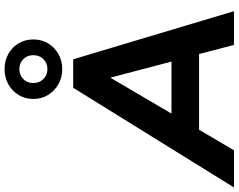

<svg xmlns="http://www.w3.org/2000/svg" viewBox="-171 -924 1046 842"><g transform="rotate(-90 352.0 -503.0)"><path d="M-49 0 388 -705H513L724 0H576L536 -153H204L114 0ZM431 -540 275 -274H503L433 -540ZM470 -753Q433 -753 403.5 -770Q374 -787 356.5 -815.5Q339 -844 339 -880Q339 -916 356.5 -944.5Q374 -973 403.5 -989.5Q433 -1006 470 -1006Q507 -1006 536.5 -989.5Q566 -973 583 -944.5Q600 -916 600 -880Q600 -844 583 -815.5Q566 -787 536.5 -770Q507 -753 470 -753ZM470 -818Q496 -818 513.5 -835.5Q531 -853 531 -880Q531 -907 513.5 -924Q496 -941 470 -941Q444 -941 426.5 -924Q409 -907 409 -880Q409 -853 426.5 -835.5Q444 -818 470 -818Z"/></g></svg>

Font: Nunito Sans ExtraBold
Style: Italic
Weight: 800
Italic angle: -9°
Designer: Vernon Adams
Foundry: Vernon Adams
Version: Version 3.006; ttfautohint (v1.8.3)